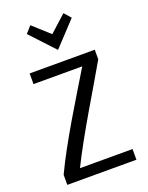

<svg xmlns="http://www.w3.org/2000/svg" viewBox="-174 -1044 872 1133"><g transform="rotate(-20 262.0 -478.0)"><path d="M163 -958 267 -864 371 -958 408 -916 267 -765 126 -916ZM480 2H46V-61C125 -231 278 -476 368 -625H62V-692H471V-632C393 -494 238 -245 150 -65H480Z"/></g></svg>

Font: Repo Regular
Style: Regular
Weight: 400
Designer: Stefan Peev
Foundry: Context Ltd
Version: Version 1.502